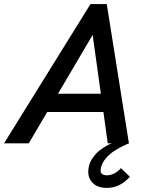

<svg xmlns="http://www.w3.org/2000/svg" viewBox="-61 -710 729 951"><path d="M538.1 123 582.5 165.5Q533.2 220.7 467.8 220.7Q418.5 220.7 393.6 191.2Q368.7 161.6 379.4 113.8Q384.8 89.8 400.9 68.1Q417 46.4 435.5 32.7Q454.1 19 469.2 10.7Q484.4 2.4 493.2 0H472.7L451.2 -155.3H172.9L81.5 0H-41L387.2 -689.9H467.8L577.6 0H578.6Q565.9 4.4 547.9 13.2Q529.8 22 506.1 36.9Q482.4 51.8 463.6 73.7Q444.8 95.7 439.5 119.1Q434.1 141.6 442.1 149.9Q450.2 158.2 468.8 158.2Q505.4 158.2 538.1 123ZM226.1 -245.6H438.5L397.9 -537.1Z"/></svg>

Font: HK Grotesk SmBold Legacy Italic
Style: Regular
Weight: 600
Italic angle: -13°
Designer: Alfredo Marco Pradil
Foundry: Hanken Design Co.
Version: Version 2.022;PS 002.022;hotconv 1.0.88;makeotf.lib2.5.64775